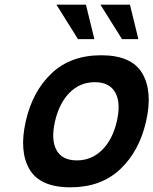

<svg xmlns="http://www.w3.org/2000/svg" viewBox="-20 -776 655 820"><path d="M277.5 -380.5Q233 -336 215 -258Q197 -180 221 -135.5Q245 -91 308 -91Q371 -91 416 -135.5Q461 -180 479 -258Q497 -336 472.5 -380.5Q448 -425 385 -425Q322 -425 277.5 -380.5ZM106 -53Q61 -130 90 -258Q119 -386 200.5 -463Q282 -540 412 -540Q542 -540 587.5 -463Q633 -386 604 -258Q575 -130 493 -53Q411 24 281 24Q151 24 106 -53ZM409 -756H535L571 -609H501ZM221 -756H347L383 -609H313Z"/></svg>

Font: Miedinger
Style: Bold-Italic
Weight: 700
Italic angle: -13°
Version: Version 001.000